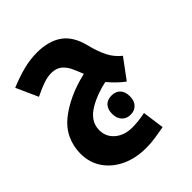

<svg xmlns="http://www.w3.org/2000/svg" viewBox="-244 -665 1201 1201"><g transform="rotate(-45 356.0 -65.0)"><path d="M348 388Q258 388 186.5 355Q115 322 73.5 262Q32 202 32 122Q32 59 58 2Q84 -55 137 -97Q186 -136 252 -166.5Q318 -197 400 -216Q394 -233 387 -249Q380 -265 377 -272Q359 -317 331 -340.5Q303 -364 259 -364Q229 -364 193.5 -352.5Q158 -341 100 -313L35 -458Q105 -487 165.5 -502.5Q226 -518 287 -518Q390 -518 454.5 -472Q519 -426 544 -322Q561 -254 585.5 -205.5Q610 -157 653 -123L556 8Q508 -27 459 -85Q422 -78 379.5 -62.5Q337 -47 303 -27Q219 22 219 101Q219 161 264 198.5Q309 236 377 236Q400 236 431 233Q462 230 493 223L513 368Q476 375 433 381.5Q390 388 348 388ZM427 172Q391 172 369.5 148.5Q348 125 348 87Q348 47 368.5 24.5Q389 2 427 2Q463 2 484 24Q505 46 505 87Q505 127 483.5 149.5Q462 172 427 172Z"/></g></svg>

Font: Noto Kufi Arabic Black
Style: Regular
Weight: 900
Designer: Monotype Design Team, David Williams, Khaled Hosny
Foundry: Google LLC
Version: Version 2.109; ttfautohint (v1.8.4.7-5d5b)